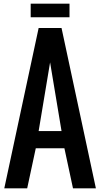

<svg xmlns="http://www.w3.org/2000/svg" viewBox="-20 -1028 547 1048"><path d="M315.9 -312.5 253.4 -687.5 190.9 -312.5ZM175.3 -218.8 128.4 0H3.4L190.9 -875H315.9L503.4 0H378.4L331.5 -218.8ZM147.5 -1007.8H359.4V-933.6H147.5Z"/></svg>

Font: Oswald
Style: Book
Weight: 400
Designer: vernon adams
Foundry: vernon adams
Version: Version 1.000